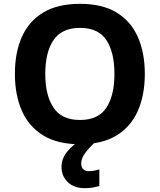

<svg xmlns="http://www.w3.org/2000/svg" viewBox="-20 -745 836 1005"><path d="M738 -358Q738 -247 701.5 -164.5Q665 -82 590 -36Q515 10 398 10Q282 10 206.5 -36Q131 -82 94.5 -165Q58 -248 58 -359Q58 -470 94.5 -552Q131 -634 206.5 -679.5Q282 -725 399 -725Q515 -725 590 -679.5Q665 -634 701.5 -551.5Q738 -469 738 -358ZM217 -358Q217 -246 260 -181.5Q303 -117 398 -117Q495 -117 537 -181.5Q579 -246 579 -358Q579 -471 537 -535Q495 -599 399 -599Q303 -599 260 -535Q217 -471 217 -358ZM405 111Q405 131 416 141Q427 151 444 151Q460 151 475 148Q490 145 500 142V229Q484 233 466 236.5Q448 240 424 240Q368 240 335 208.5Q302 177 302 128Q302 84 334 46Q366 8 412 -17L477 0Q443 32 424 58.5Q405 85 405 111Z"/></svg>

Font: Noto IKEA Latin
Style: Bold
Weight: 700
Designer: Monotype Design Team
Foundry: Monotype Imaging Inc.
Version: Version 1.0